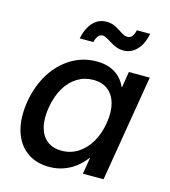

<svg xmlns="http://www.w3.org/2000/svg" viewBox="-110 -814 805 911"><g transform="rotate(15 292.5 -358.0)"><path d="M215.3 10.3Q148.4 10.3 103.5 -23.7Q58.6 -57.6 40.5 -118.7Q22.5 -179.7 35.6 -261.2Q49.3 -342.8 87.6 -403.6Q126 -464.4 182.4 -498Q238.8 -531.7 305.2 -531.7Q342.3 -531.7 371.1 -520.8Q399.9 -509.8 419.4 -490.2Q439 -470.7 449.7 -444.8H452.1L464.8 -522.5H567.4L480.5 0H378.9L392.1 -79.6H389.2Q369.1 -52.2 342.8 -32.2Q316.4 -12.2 284.4 -1Q252.4 10.3 215.3 10.3ZM252 -79.1Q296.4 -79.1 332.3 -101.8Q368.2 -124.5 392.6 -165.5Q417 -206.5 425.8 -261.2Q435.1 -316.4 424.3 -357.2Q413.6 -397.9 385 -420.4Q356.4 -442.9 312 -442.9Q269.5 -442.9 234.1 -421.1Q198.7 -399.4 174.8 -359.1Q150.9 -318.8 141.1 -261.2Q131.8 -204.1 142.6 -163.3Q153.3 -122.6 181.4 -100.8Q209.5 -79.1 252 -79.1ZM413.1 -614.3Q393.1 -614.3 376.7 -620.8Q360.4 -627.4 346.7 -636Q333 -644.5 321.3 -651.1Q309.6 -657.7 299.8 -657.7Q286.1 -657.7 277.3 -645Q268.6 -632.3 265.1 -616.2H198.2Q208 -666 234.6 -695.8Q261.2 -725.6 301.8 -725.6Q322.3 -725.6 337.9 -719Q353.5 -712.4 366.2 -703.9Q378.9 -695.3 390.6 -688.7Q402.3 -682.1 414.6 -682.1Q428.7 -682.1 436.8 -692.1Q444.8 -702.1 450.2 -723.6H515.6Q505.9 -672.9 478.3 -643.6Q450.7 -614.3 413.1 -614.3Z"/></g></svg>

Font: Inter 28pt Medium
Style: Italic
Weight: 500
Italic angle: -9.3988°
Designer: Rasmus Andersson
Foundry: rsms
Version: Version 4.001;git-66647c0bb